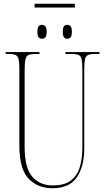

<svg xmlns="http://www.w3.org/2000/svg" viewBox="-20 -991 560 1021"><path d="M164 -951V-971H378V-951ZM203 -785Q192 -785 185.5 -792.5Q179 -800 179 -821Q179 -844 185.5 -851.5Q192 -859 203 -859Q214 -859 221 -851.5Q228 -844 228 -821Q228 -800 221 -792.5Q214 -785 203 -785ZM338 -785Q327 -785 320.5 -792.5Q314 -800 314 -821Q314 -844 320.5 -851.5Q327 -859 338 -859Q349 -859 355.5 -851.5Q362 -844 362 -821Q362 -800 355.5 -792.5Q349 -785 338 -785ZM259 10Q180 10 131.5 -41.5Q83 -93 83 -214V-619Q83 -656 79.5 -674Q76 -692 64 -698Q52 -704 27 -704H10V-714H190V-704H167Q143 -704 131 -698.5Q119 -693 115 -674Q111 -655 111 -616V-210Q111 -98 151.5 -51.5Q192 -5 260 -5Q324 -5 358 -32Q392 -59 405 -104.5Q418 -150 418 -204V-617Q418 -655 414.5 -673.5Q411 -692 399 -698Q387 -704 362 -704H328V-714H509V-704H484Q459 -704 447 -698Q435 -692 431.5 -673.5Q428 -655 428 -617V-200Q428 -106 388.5 -48Q349 10 259 10Z"/></svg>

Font: Noto Serif Display ExtraCondensed Thin
Style: Regular
Weight: 100
Width: 2
Designer: Monotype Design Team
Foundry: Monotype Imaging Inc.
Version: Version 2.009